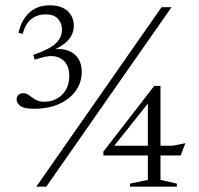

<svg xmlns="http://www.w3.org/2000/svg" viewBox="-20 -702 747 722"><path d="M116.5 0 587.5 -675H625L154 0ZM108 -293Q71 -293 56.8 -303.5Q42.5 -314 42.5 -328Q42.5 -338.5 49.2 -345Q56 -351.5 68 -351.5Q77 -351.5 84.8 -346.8Q92.5 -342 100.8 -335.5Q109 -329 120 -324.2Q131 -319.5 146.5 -319.5Q187 -319.5 213.8 -346.2Q240.5 -373 240.5 -417.5Q240.5 -445.5 227.8 -464.2Q215 -483 191.2 -489Q167.5 -495 133 -484.5L110.5 -477.5L105 -495.5Q168.5 -517.5 190.8 -539.8Q213 -562 213 -590.5Q213 -615 197.8 -631.5Q182.5 -648 152 -648Q120.5 -648 98 -630.5Q75.5 -613 65.5 -574.5L49.5 -578.5Q60.5 -627 90.2 -654.5Q120 -682 166.5 -682Q211 -682 234.2 -660.5Q257.5 -639 257.5 -605Q257.5 -573 234.5 -549Q211.5 -525 170.5 -510L171 -515Q208.5 -521.5 234.5 -512.2Q260.5 -503 274 -482.2Q287.5 -461.5 287.5 -432.5Q287.5 -392.5 265 -360.8Q242.5 -329 202.2 -311Q162 -293 108 -293ZM536 -333.5 559.5 -342 394.5 -135 392.5 -154H629L677 -163.5L659.5 -117.5H369L368.5 -131.5L560 -379H583.5V-25.5L645 -11.5V0H469V-11.5L536 -25.5Z"/></svg>

Font: Newsreader 24pt Light
Style: Regular
Weight: 300
Designer: Hugues Gentile
Foundry: Production Type
Version: Version 1.003